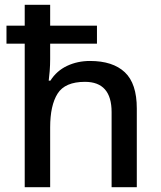

<svg xmlns="http://www.w3.org/2000/svg" viewBox="-20 -873 670 800"><path d="M189 -853V-766H384V-691H189V-627Q189 -601 187 -576.5Q185 -552 183 -537H190Q216 -578 259.5 -598.5Q303 -619 355 -619Q450 -619 500 -572Q550 -525 550 -421V-93H445V-406Q445 -532 334 -532Q251 -532 220 -483Q189 -434 189 -342V-93H83V-691H7V-766H83V-853Z"/></svg>

Font: Noto Sans Kannada UI Medium
Style: Regular
Weight: 500
Designer: Jelle Bosma - Monotype Design Team
Foundry: Monotype Imaging Inc.
Version: Version 2.005; ttfautohint (v1.8.4.7-5d5b)